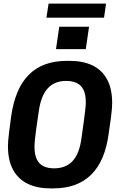

<svg xmlns="http://www.w3.org/2000/svg" viewBox="-20 -1033 641 1063"><path d="M258 10Q187 10 134.5 -15Q82 -40 53 -92Q24 -144 24 -224Q24 -238 25.5 -256Q27 -274 31 -306Q35 -338 42 -390Q64 -544 140.5 -620Q217 -696 350 -696H367Q438 -696 490.5 -671.5Q543 -647 572 -595Q601 -543 601 -462Q601 -449 599.5 -430.5Q598 -412 594 -380Q590 -348 582 -295Q562 -142 485 -66Q408 10 275 10ZM279 -101Q345 -101 382.5 -142Q420 -183 431 -268Q440 -328 444.5 -364.5Q449 -401 451.5 -420.5Q454 -440 454.5 -450Q455 -460 455 -466Q455 -511 442 -536.5Q429 -562 404.5 -573.5Q380 -585 346 -585Q282 -585 244.5 -544Q207 -503 195 -419Q186 -359 181 -322.5Q176 -286 174 -266Q172 -246 171.5 -236.5Q171 -227 171 -220Q171 -177 184 -150.5Q197 -124 221.5 -112.5Q246 -101 279 -101ZM237 -935 249 -1013H567L556 -935ZM290 -761 308 -885H473L455 -761Z"/></svg>

Font: Chivo Mono SemiBold
Style: Italic
Weight: 600
Italic angle: -8.05°
Monospace: yes
Version: Version 1.008